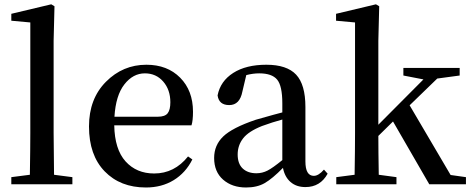

<svg xmlns="http://www.w3.org/2000/svg" viewBox="-20 -834 2129 869"><path d="M224.6 -43 307.6 -32.2V0H31.2V-32.2L115.2 -43Q117.2 -166 117.2 -232.4V-732.4L31.2 -740.2V-771.5L211.9 -814.5L226.6 -805.7L222.7 -649.4V-232.4Q222.7 -166 224.6 -43Z M498 -305.7H694.3Q726.6 -305.7 738.8 -321.3Q751 -336.9 751 -371.1Q751 -427.7 718.8 -464.8Q686.5 -502 635.7 -502Q582 -502 543 -452.1Q503.9 -402.3 498 -305.7ZM846.7 -266.6H497.1Q499 -158.2 548.3 -103.5Q597.7 -48.8 677.7 -48.8Q769.5 -48.8 831.1 -126L850.6 -112.3Q820.3 -51.8 766.1 -18.6Q711.9 14.6 640.6 14.6Q524.4 14.6 453.6 -58.6Q382.8 -131.8 382.8 -261.7Q382.8 -386.7 459.5 -463.9Q536.1 -541 642.6 -541Q737.3 -541 795.4 -482.4Q853.5 -423.8 853.5 -328.1Q853.5 -288.1 846.7 -266.6Z M1257.8 -109.4V-293Q1213.9 -281.2 1166 -263.7Q1104.5 -239.3 1080.1 -207.5Q1055.7 -175.8 1055.7 -134.8Q1055.7 -92.8 1078.6 -71.3Q1101.6 -49.8 1140.6 -49.8Q1167 -49.8 1190.9 -62Q1214.8 -74.2 1257.8 -109.4ZM1446.3 -66.4 1462.9 -47.9Q1429.7 12.7 1362.3 12.7Q1321.3 12.7 1294.9 -10.3Q1268.6 -33.2 1260.7 -74.2Q1212.9 -25.4 1178.2 -5.4Q1143.6 14.6 1093.8 14.6Q1030.3 14.6 989.7 -21Q949.2 -56.6 949.2 -119.1Q949.2 -176.8 990.2 -216.3Q1031.2 -255.9 1137.7 -292Q1237.3 -320.3 1257.8 -325.2V-366.2Q1257.8 -445.3 1234.4 -473.6Q1210.9 -502 1153.3 -502Q1125 -502 1094.7 -494.1L1077.1 -419.9Q1065.4 -358.4 1017.6 -358.4Q970.7 -358.4 964.8 -402.3Q977.5 -466.8 1035.6 -503.9Q1093.8 -541 1185.5 -541Q1278.3 -541 1320.3 -496.1Q1362.3 -451.2 1362.3 -349.6V-103.5Q1362.3 -38.1 1400.4 -38.1Q1421.9 -38.1 1446.3 -66.4Z M2019.5 -42 2088.9 -32.2V0H1922.9L1758.8 -284.2L1692.4 -218.8Q1692.4 -150.4 1694.3 -43L1774.4 -32.2V0H1502V-32.2L1585 -43Q1586.9 -160.2 1586.9 -232.4V-732.4L1501 -740.2V-771.5L1681.6 -814.5L1696.3 -805.7L1692.4 -649.4V-269.5L1896.5 -474.6L1805.7 -492.2V-526.4H2060.5V-492.2L1959 -478.5L1834 -357.4Z"/></svg>

Font: Bpmf Zihi Serif SemiBold
Style: SemiBold
Weight: 600
Foundry: But Ko
Version: Version 1.320